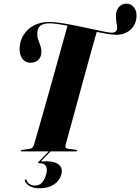

<svg xmlns="http://www.w3.org/2000/svg" viewBox="-20 -831 770 1054"><path d="M340.5 -37.5Q334.5 -16.5 354.5 -14L396.5 -9Q404.5 -8 404.5 -4Q404.5 0 397 0H100.5Q94.5 0 94.5 -4Q94.5 -7.5 101 -8L144 -14Q160 -16 167 -37.5Q170.5 -49.5 181.2 -86.8Q192 -124 207.2 -177.5Q222.5 -231 240 -293.2Q257.5 -355.5 275 -418.2Q292.5 -481 308 -536.8Q323.5 -592.5 334.8 -633Q346 -673.5 350.5 -690Q321.5 -695.5 296 -699.2Q270.5 -703 251.5 -703Q187.5 -703 185 -652.5Q183.5 -630.5 189.5 -613.8Q195.5 -597 201.5 -580.5Q207.5 -564 207 -543.5Q206.5 -518 190 -502.2Q173.5 -486.5 146.5 -486.5Q118 -487 101.8 -509.8Q85.5 -532.5 88 -571Q90 -608.5 110 -640.2Q130 -672 166 -691.2Q202 -710.5 252.5 -710.5Q278 -710.5 316.8 -704.5Q355.5 -698.5 398.5 -689.8Q441.5 -681 481.8 -672.2Q522 -663.5 551.8 -657.5Q581.5 -651.5 592 -651.5Q621 -651.5 623 -674.5Q623.5 -687.5 619.8 -705.8Q616 -724 616.5 -748Q617.5 -776 633.8 -793.5Q650 -811 674.5 -811Q698 -811 714 -792.5Q730 -774 729.5 -744Q728.5 -697 697 -668.5Q665.5 -640 619 -640Q600 -640 571.8 -644.5Q543.5 -649 511 -655.5Q506 -640 495.5 -601.8Q485 -563.5 470.2 -510.8Q455.5 -458 439.2 -398.2Q423 -338.5 406.8 -279.2Q390.5 -220 376.8 -169.2Q363 -118.5 353.2 -83.5Q343.5 -48.5 340.5 -37.5ZM250 -2.5H260L204.5 54.5H235Q284 54.5 304.8 74.5Q325.5 94.5 317 126Q308 160.5 276.5 181.5Q245 202.5 198.5 202.5Q162.5 202.5 142 190Q121.5 177.5 116 160.5Q114.5 157 118.5 154.5Q122.5 152 125.5 157.5Q137 187.5 173.5 187.5Q217.5 187.5 234 123.5Q241 95.5 231.8 80.2Q222.5 65 198 65H191.5Q184.5 65 191 58Z"/></svg>

Font: Fraunces 144pt
Style: Bold Italic
Weight: 700
Italic angle: -16°
Version: Version 1.000;[b76b70a41]